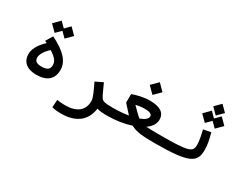

<svg xmlns="http://www.w3.org/2000/svg" viewBox="-109 -1274 2562 2054"><g transform="rotate(30 1172.0 -247.5)"><path d="M285.6 2.9C418.9 2.9 484.4 -61 484.4 -170.4C484.4 -270.5 414.6 -355 237.3 -444.3L185.5 -359.4C194.8 -355 203.6 -350.6 211.9 -346.2C130.4 -270 101.6 -203.1 101.6 -148.4C101.6 -63.5 154.3 2.9 285.6 2.9ZM287.1 -303.2C368.7 -252 387.7 -215.3 387.7 -174.3C387.7 -127.4 362.8 -100.6 289.6 -100.6C225.1 -100.6 201.7 -122.1 201.7 -164.6C201.7 -204.1 235.4 -258.3 287.1 -303.2ZM353.5 -483.4 429.2 -558.6 353.5 -634.8 292.5 -573.2 231.4 -634.8 155.8 -558.6 231.4 -483.4 292.5 -544.4Z M1033.7 -11.2C1064 0.5 1100.6 2.9 1166 2.9C1189.5 2.9 1208.5 -10.3 1208.5 -56.2C1208.5 -90.8 1196.8 -100.6 1171.9 -100.6C1069.3 -100.6 1043.5 -109.9 1026.9 -134.3C1006.3 -164.6 989.7 -211.4 951.7 -290L860.8 -245.6C898.9 -165 937 -90.8 937 -49.3C937 71.8 853.5 131.3 713.9 131.3C669.9 131.3 651.4 128.4 614.3 123.5L607.9 217.3C643.6 226.6 671.4 230 723.6 230C896.5 230 1012.7 151.4 1033.7 -11.2Z M1164.1 2.9C1262.7 2.9 1365.2 -12.7 1451.7 -41C1518.1 -3.9 1599.1 2.9 1751 2.9C1803.7 2.9 1816.4 -12.7 1816.4 -53.2C1816.4 -89.4 1810.1 -100.6 1758.8 -100.6C1682.1 -100.6 1625.5 -101.1 1584 -104.5C1635.7 -141.1 1668 -186.5 1668 -238.8C1668 -322.8 1606 -366.2 1476.6 -366.2C1401.9 -366.2 1324.2 -346.7 1267.1 -325.2V-220.2C1307.6 -175.3 1334.5 -144 1362.3 -115.2C1305.2 -106 1239.7 -100.6 1171.9 -100.6ZM1475.1 -143.6C1443.8 -168.5 1414.6 -198.7 1364.3 -249.5C1397.9 -257.3 1432.6 -262.7 1471.2 -262.7C1544.4 -262.7 1564 -245.1 1564 -220.2C1564 -189.9 1530.3 -163.6 1475.1 -143.6ZM1469.7 -431.6 1548.3 -510.3 1469.7 -589.4 1391.1 -510.3Z M1752 2.9C2182.1 2.9 2248.5 -49.8 2248.5 -203.6C2248.5 -259.8 2236.3 -324.7 2214.4 -400.9L2122.1 -383.8C2138.2 -315.9 2150.9 -256.3 2150.9 -208C2150.9 -119.1 2110.4 -100.6 1757.8 -100.6C1746.6 -100.6 1735.8 -87.4 1735.8 -52.7C1735.8 -16.6 1739.3 2.9 1752 2.9ZM2226.6 -452.6 2302.2 -527.8 2226.6 -604 2165.5 -542.5 2104.5 -604 2028.8 -527.8 2104.5 -452.6 2165.5 -513.7ZM2166 -579.6 2238.3 -651.9 2166 -724.6 2093.8 -651.9Z"/></g></svg>

Font: CaskaydiaCove Nerd Font
Style: Regular
Weight: 400
Designer: Aaron Bell
Foundry: Saja Typeworks
Version: Version 2111.1;Nerd Fonts 2.3.3